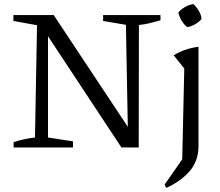

<svg xmlns="http://www.w3.org/2000/svg" viewBox="-20 -725 1080 944"><path d="M487 -651H769V-625Q741 -617 715.5 -611Q690 -605 663 -602L662 0H577L198 -574L216 -579V-49L339 -30V0H47V-26Q74 -35 100 -40.5Q126 -46 152 -49L162 -601L46 -622V-651H244L626 -75L609 -70L599 -603L487 -622ZM798 199 789 183 876 58 886 -388 834 -453Q861 -470 892 -480.5Q923 -491 956 -495V-7Q956 64 914.5 114Q873 164 798 199ZM931 -705Q946 -691 957.5 -671.5Q969 -652 971 -632Q959 -617 939 -605.5Q919 -594 900 -592Q884 -605 872.5 -624.5Q861 -644 857 -664Q871 -680 890.5 -691Q910 -702 931 -705Z"/></svg>

Font: Piazzolla 24pt
Style: Regular
Weight: 400
Designer: Juan Pablo del Peral
Foundry: Huerta Tipografica
Version: Version 2.005